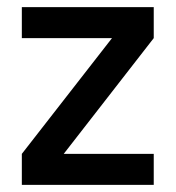

<svg xmlns="http://www.w3.org/2000/svg" viewBox="-20 -520 494 540"><path d="M41.4 0V-87.2L295 -412.8H41.4V-500H412.4V-412.8L159.2 -87.2H412.4V0Z"/></svg>

Font: Titillium Web SemiBold
Style: Regular
Weight: 600
Designer: Mohamed Gaber, Accademia di Belle Arti di Urbino
Foundry: Kief Type Foundry, Accademia di Belle Arti di Urbino
Version: Version 3.000; ttfautohint (v1.8.4)